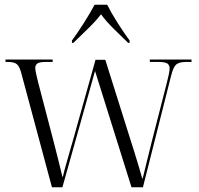

<svg xmlns="http://www.w3.org/2000/svg" viewBox="-20 -786 834 806"><path d="M71 -473Q63 -506 51.5 -516Q40 -526 13 -526H3V-536H201V-526H174Q146 -526 137 -519.5Q128 -513 128 -500Q128 -492 132.5 -472.5Q137 -453 141 -437L204 -196Q214 -158 224.5 -115.5Q235 -73 242 -44H244Q248 -63 256 -91Q264 -119 272.5 -149Q281 -179 288 -203L381 -535H422L524 -211Q532 -187 542 -154.5Q552 -122 561.5 -90.5Q571 -59 577 -37H579Q586 -67 597 -110.5Q608 -154 619 -199L680 -437Q685 -457 688.5 -473Q692 -489 692 -499Q692 -513 682.5 -519.5Q673 -526 643 -526H609V-536H784V-526H762Q732 -526 719.5 -515Q707 -504 698 -467L580 0H532L379 -488L242 0H198ZM282 -616Q305 -647 332 -689.5Q359 -732 377 -766H430Q447 -732 474 -689.5Q501 -647 524 -616V-606H518Q491 -632 458 -664.5Q425 -697 404 -726Q380 -695 348.5 -665Q317 -635 288 -606H282Z"/></svg>

Font: Noto Serif Display SemiCondensed Light
Style: Regular
Weight: 300
Width: 4
Designer: Monotype Design Team
Foundry: Monotype Imaging Inc.
Version: Version 2.009